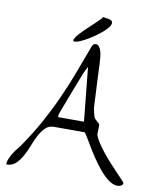

<svg xmlns="http://www.w3.org/2000/svg" viewBox="-91 -913 824 985"><g transform="rotate(10 321.0 -420.0)"><path d="M7.8 -8.8Q7.8 -24.4 14.2 -39.6Q20.5 -54.7 29.3 -68.8Q38.1 -83 48.3 -95.7Q58.6 -108.4 66.4 -119.1Q114.3 -188.5 151.4 -255.4Q188.5 -322.3 219.7 -391.1Q251 -460 278.3 -531.7Q305.7 -603.5 334 -680.7Q337.9 -689.5 342.3 -692.9Q346.7 -696.3 354.5 -696.3Q364.3 -696.3 371.1 -687Q377.9 -677.7 381.3 -666Q384.8 -654.3 386.2 -643.1Q387.7 -631.8 387.7 -627.9Q388.7 -621.1 389.6 -602.1Q390.6 -583 391.6 -557.1Q392.6 -531.2 394 -501Q395.5 -470.7 397 -444.8Q398.4 -418.9 398.9 -399.9Q399.4 -380.9 400.4 -373Q400.4 -370.1 402.3 -362.3Q404.3 -354.5 406.2 -346.2Q408.2 -337.9 410.6 -330.1Q413.1 -322.3 415 -320.3Q415 -319.3 419.4 -315.4Q423.8 -311.5 428.7 -307.1Q433.6 -302.7 437.5 -298.8Q441.4 -294.9 441.4 -293.9Q442.4 -292 442.4 -284.2Q442.4 -276.4 441.9 -267.6Q441.4 -258.8 441.4 -250.5Q441.4 -242.2 441.4 -241.2Q446.3 -223.6 460.9 -201.2Q475.6 -178.7 495.1 -154.3Q514.6 -129.9 536.1 -106.4Q557.6 -83 575.2 -64.5Q592.8 -45.9 604.5 -33.7Q616.2 -21.5 616.2 -19.5Q616.2 -9.8 607.9 -4.9Q599.6 0 587.9 0Q565.4 0 541.5 -17.6Q517.6 -35.2 495.1 -62Q472.7 -88.9 451.7 -120.1Q430.7 -151.4 415 -178.2Q399.4 -205.1 388.2 -223.1Q377 -241.2 374 -241.2H214.8Q188.5 -241.2 170.9 -223.6Q153.3 -206.1 139.6 -180.2Q126 -154.3 114.7 -124.5Q103.5 -94.7 88.9 -68.8Q74.2 -43 55.7 -25.9Q37.1 -8.8 7.8 -8.8ZM334 -574.2Q333 -573.2 331.1 -569.3Q329.1 -565.4 327.1 -561.5Q325.2 -557.6 322.8 -553.2Q320.3 -548.8 320.3 -547.9Q312.5 -531.2 303.2 -505.9Q293.9 -480.5 283.2 -454.1L262.7 -401.4Q252.9 -375 245.1 -354.5Q237.3 -334 232.4 -320.8Q227.5 -307.6 227.5 -306.6V-293.9H362.3ZM400.4 -834Q416 -829.1 416 -817.9Q416 -806.6 404.8 -792.5Q393.6 -778.3 374.5 -762.7Q355.5 -747.1 334.5 -732.9Q313.5 -718.8 293 -708Q272.5 -697.3 258.3 -692.9Q244.1 -688.5 238.3 -691.4Q232.4 -694.3 241.2 -709Q246.1 -717.8 256.8 -730Q267.6 -742.2 280.3 -754.4Q293 -766.6 307.1 -779.8Q321.3 -793 333 -804.2Q344.7 -815.4 354 -824.7Q363.3 -834 366.2 -839.8Z"/></g></svg>

Font: The Girl Next Door
Style: Regular
Weight: 400
Designer: Kimberly Geswein
Foundry: Kimberly Geswein
Version: Version 1.002 2010